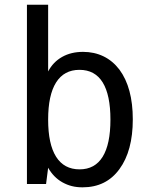

<svg xmlns="http://www.w3.org/2000/svg" viewBox="-20 -780 642 814"><path d="M486.3 -63Q543 -140.1 543 -273.9Q543 -408.2 486.3 -484.9Q457.5 -522.5 418.5 -541.3Q379.4 -560.1 332 -560.1Q281.2 -560.1 243.2 -538.6Q205.1 -517.1 184.1 -477.1V-759.8H94.2V0H175.3L184.1 -68.8Q207 -28.3 244.1 -7.3Q264.2 3.9 284.7 9Q305.2 14.2 330.1 14.2Q430.2 14.2 486.3 -63ZM184.1 -272.9Q184.1 -377 217.8 -430.4Q251.5 -483.9 316.9 -483.9Q382.3 -483.9 415.3 -430.7Q448.2 -377.4 448.2 -272.9Q448.2 -168.9 415.3 -115.5Q382.3 -62 317.4 -62Q251.5 -62 217.8 -115.5Q184.1 -168.9 184.1 -272.9Z"/></svg>

Font: Hack Dev
Style: Regular
Weight: 400
Designer: Christopher Simpkins
Foundry: Christopher Simpkins
Version: Version 2.0315